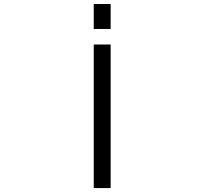

<svg xmlns="http://www.w3.org/2000/svg" viewBox="-20 -957 1040 977"><path d="M457 0V-730.5H543V0ZM457 -809.6V-936.5H543V-809.6Z"/></svg>

Font: GenEi Gothic M SemiLight
Style: Regular
Weight: 350
Designer: o_tamon (Modified); [Source Han Sans]
Ryoko NISHIZUKA  (kana & ideographs); Paul D. Hunt (Latin, Greek & Cyrillic); Wenl
Version: Version 1.1a;Original Version 1.004